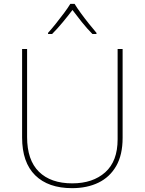

<svg xmlns="http://www.w3.org/2000/svg" viewBox="-20 -969 752 999"><path d="M618 -252Q618 -163 584.5 -105Q551 -47 492 -18.5Q433 10 355 10Q231 10 163 -57Q95 -124 95 -254V-714H121V-256Q121 -136 182.5 -75.5Q244 -15 356 -15Q463 -15 527.5 -72.5Q592 -130 592 -244V-714H618ZM368 -949Q380 -929 400 -901.5Q420 -874 442 -846.5Q464 -819 482 -798V-792H461Q433 -820 405.5 -854.5Q378 -889 357 -917Q336 -889 307.5 -854.5Q279 -820 251 -792H230V-798Q249 -819 271 -846.5Q293 -874 313.5 -901.5Q334 -929 346 -949Z"/></svg>

Font: Noto Sans Oriya Thin
Style: Regular
Weight: 100
Designer: Amélie Bonet and Sol Matas
Foundry: Google LLC
Version: Version 2.006; ttfautohint (v1.8.4.7-5d5b)